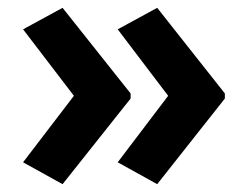

<svg xmlns="http://www.w3.org/2000/svg" viewBox="-20 -518 635 491"><path d="M140 -47 314 -266V-279L140 -498L39 -443L169 -273L39 -103ZM382 -47 555 -266V-279L382 -498L281 -443L410 -273L281 -103Z"/></svg>

Font: Kathrein 75 Bold
Style: Regular
Weight: 700
Designer: Lazydogs Typefoundry, based on Open Sans by Ascender Corporation
Foundry: Lazydogs Typefoundry
Version: Version 1.003;PS 001.003;hotconv 1.0.88;makeotf.lib2.5.64775